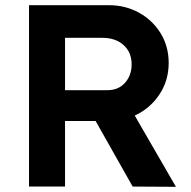

<svg xmlns="http://www.w3.org/2000/svg" viewBox="-20 -720 739 741"><path d="M92 0V-700H400Q464 -700 516.5 -671Q569 -642 600 -591.5Q631 -541 631 -477Q631 -409 595 -355Q559 -301 500 -274L659 1L492 0L349 -253H231V0ZM231 -372H395Q437 -372 462.5 -400.5Q488 -429 488 -472Q488 -518 457 -546Q426 -574 375 -574H231Z"/></svg>

Font: Lexend SemiBold
Style: Regular
Weight: 600
Designer: Bonnie Shaver-Troup, Thomas Jockin
Foundry: Lexend
Version: Version 1.005; ttfautohint (v1.8.3)